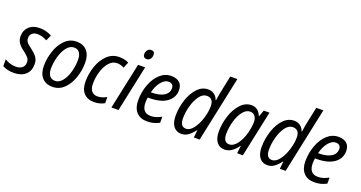

<svg xmlns="http://www.w3.org/2000/svg" viewBox="-44 -1421 3934 2092"><g transform="rotate(20 1923.0 -375.0)"><path d="M-3 -20V-100Q20 -84 54.5 -72.5Q89 -61 122 -61Q172 -61 199 -83.5Q226 -106 226 -147Q226 -175 211 -195.5Q196 -216 153 -249Q105 -284 83.5 -316.5Q62 -349 62 -394Q62 -461 107.5 -503.5Q153 -546 229 -546Q308 -546 371 -510L340 -444Q287 -476 230 -476Q191 -476 168 -455.5Q145 -435 145 -402Q145 -375 159 -355Q173 -335 214 -306Q250 -278 269.5 -258Q289 -238 300 -213.5Q311 -189 311 -155Q311 -77 262 -33.5Q213 10 128 10Q50 10 -3 -20Z M411 -175Q411 -257 438.5 -343Q466 -429 522.5 -487Q579 -545 660 -545Q737 -545 780 -496Q823 -447 823 -359Q823 -272 794.5 -187Q766 -102 710 -46.5Q654 9 575 9Q498 9 454.5 -39.5Q411 -88 411 -175ZM739 -365Q739 -414 718.5 -444.5Q698 -475 655 -475Q606 -475 569.5 -428Q533 -381 513.5 -310.5Q494 -240 494 -173Q494 -120 516.5 -91Q539 -62 581 -62Q626 -62 662 -105.5Q698 -149 718.5 -219Q739 -289 739 -365Z M896 -171Q896 -262 926 -348.5Q956 -435 1014 -490.5Q1072 -546 1152 -546Q1217 -546 1263 -522L1235 -453Q1195 -475 1152 -475Q1101 -475 1061.5 -430.5Q1022 -386 1001 -316.5Q980 -247 980 -176Q980 -120 1004 -90.5Q1028 -61 1073 -61Q1118 -61 1178 -91V-20Q1122 10 1059 10Q982 10 939 -36Q896 -82 896 -171Z M1395 -669Q1395 -696 1410.5 -716.5Q1426 -737 1453 -737Q1473 -737 1483.5 -726.5Q1494 -716 1494 -696Q1494 -666 1478 -646Q1462 -626 1438 -626Q1418 -626 1406.5 -637Q1395 -648 1395 -669ZM1372 -536H1454L1340 0H1258Z M1505 -173Q1505 -270 1537 -356Q1569 -442 1626 -494Q1683 -546 1756 -546Q1818 -546 1852 -515.5Q1886 -485 1886 -428Q1886 -341 1814 -289Q1742 -237 1605 -237H1593Q1588 -205 1588 -179Q1588 -59 1690 -59Q1721 -59 1749.5 -67.5Q1778 -76 1814 -95V-25Q1780 -7 1746.5 1.5Q1713 10 1672 10Q1593 10 1549 -38.5Q1505 -87 1505 -173ZM1610 -302Q1702 -302 1754.5 -333Q1807 -364 1807 -423Q1807 -448 1792 -462.5Q1777 -477 1748 -477Q1704 -477 1664.5 -429Q1625 -381 1605 -302Z M1946 -156Q1946 -246 1974.5 -336.5Q2003 -427 2057.5 -486.5Q2112 -546 2184 -546Q2226 -546 2255.5 -523.5Q2285 -501 2298 -463H2302Q2314 -544 2322 -578L2360 -760H2442L2281 0H2214L2223 -87H2220Q2184 -40 2149 -15Q2114 10 2070 10Q2012 10 1979 -33Q1946 -76 1946 -156ZM2271 -382Q2271 -475 2193 -475Q2146 -475 2109 -425Q2072 -375 2051.5 -300.5Q2031 -226 2031 -157Q2031 -60 2099 -60Q2145 -60 2184.5 -112.5Q2224 -165 2247.5 -241Q2271 -317 2271 -382Z M2447 -156Q2447 -247 2476.5 -337.5Q2506 -428 2560.5 -487Q2615 -546 2687 -546Q2728 -546 2756.5 -523Q2785 -500 2799 -461H2803L2830 -536H2896L2782 0H2716L2726 -88H2723Q2653 10 2572 10Q2513 10 2480 -33Q2447 -76 2447 -156ZM2753 -253Q2772 -328 2772 -382Q2772 -424 2751.5 -449.5Q2731 -475 2696 -475Q2649 -475 2611.5 -426.5Q2574 -378 2553 -304Q2532 -230 2532 -158Q2532 -110 2549 -85.5Q2566 -61 2599 -61Q2649 -61 2690 -116Q2731 -171 2753 -253Z M2943 -156Q2943 -246 2971.5 -336.5Q3000 -427 3054.5 -486.5Q3109 -546 3181 -546Q3223 -546 3252.5 -523.5Q3282 -501 3295 -463H3299Q3311 -544 3319 -578L3357 -760H3439L3278 0H3211L3220 -87H3217Q3181 -40 3146 -15Q3111 10 3067 10Q3009 10 2976 -33Q2943 -76 2943 -156ZM3268 -382Q3268 -475 3190 -475Q3143 -475 3106 -425Q3069 -375 3048.5 -300.5Q3028 -226 3028 -157Q3028 -60 3096 -60Q3142 -60 3181.5 -112.5Q3221 -165 3244.5 -241Q3268 -317 3268 -382Z M3444 -173Q3444 -270 3476 -356Q3508 -442 3565 -494Q3622 -546 3695 -546Q3757 -546 3791 -515.5Q3825 -485 3825 -428Q3825 -341 3753 -289Q3681 -237 3544 -237H3532Q3527 -205 3527 -179Q3527 -59 3629 -59Q3660 -59 3688.5 -67.5Q3717 -76 3753 -95V-25Q3719 -7 3685.5 1.5Q3652 10 3611 10Q3532 10 3488 -38.5Q3444 -87 3444 -173ZM3549 -302Q3641 -302 3693.5 -333Q3746 -364 3746 -423Q3746 -448 3731 -462.5Q3716 -477 3687 -477Q3643 -477 3603.5 -429Q3564 -381 3544 -302Z"/></g></svg>

Font: Noto Sans UI Narrow
Style: Italic
Weight: 400
Width: 4
Italic angle: -12°
Designer: Monotype Design Team
Foundry: Monotype Imaging Inc.
Version: Version 1.001